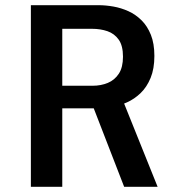

<svg xmlns="http://www.w3.org/2000/svg" viewBox="-20 -720 690 740"><path d="M99 0V-700H360.5Q387 -700 417 -694.8Q447 -689.5 475 -676.8Q503 -664 525.5 -641.8Q548 -619.5 561.5 -585.8Q575 -552 575 -504.5Q575 -455 560.5 -419.8Q546 -384.5 522.2 -361.5Q498.5 -338.5 469.5 -325.5Q440.5 -312.5 411.2 -307.5Q382 -302.5 357.5 -302.5H220V0ZM458.5 0 328.5 -335.5 447.5 -348 587.5 0ZM220 -389.5H337Q369 -389.5 395.5 -400.5Q422 -411.5 438 -436Q454 -460.5 454 -501.5Q454 -544 437.5 -567.2Q421 -590.5 394 -599.8Q367 -609 334.5 -609H220Z"/></svg>

Font: Trispace Thin Medium
Style: Regular
Weight: 500
Version: Version 1.210